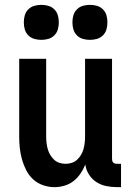

<svg xmlns="http://www.w3.org/2000/svg" viewBox="-20 -762 540 790"><path d="M204 8Q180 8 157 0Q134 -8 116.5 -24Q99 -40 88 -61.5Q77 -83 70.5 -106Q64 -129 61.5 -152.5Q59 -176 59 -200V-520H170V-200Q170 -187 171.5 -174Q173 -161 176.5 -148.5Q180 -136 186.5 -125Q193 -114 202.5 -105Q212 -96 224.5 -92Q237 -88 250 -88Q263 -88 275.5 -92Q288 -96 297.5 -105Q307 -114 313.5 -125Q320 -136 323.5 -148.5Q327 -161 328.5 -174Q330 -187 330 -200V-520H441V-108Q441 -104 442 -100Q443 -96 446 -93Q449 -90 453 -89Q457 -88 461 -88H478V8H461Q439 8 417 3.5Q395 -1 376.5 -13Q358 -25 346 -44Q334 -63 331 -85Q323 -65 311 -47.5Q299 -30 282.5 -17Q266 -4 245.5 2Q225 8 204 8ZM350 -598Q335 -598 321 -602Q307 -606 296.5 -616.5Q286 -627 282 -641Q278 -655 278 -670Q278 -685 282 -699Q286 -713 296.5 -723.5Q307 -734 321 -738Q335 -742 350 -742Q365 -742 379 -738Q393 -734 403.5 -723.5Q414 -713 418 -699Q422 -685 422 -670Q422 -655 418 -641Q414 -627 403.5 -616.5Q393 -606 379 -602Q365 -598 350 -598ZM150 -598Q135 -598 121 -602Q107 -606 96.5 -616.5Q86 -627 82 -641Q78 -655 78 -670Q78 -685 82 -699Q86 -713 96.5 -723.5Q107 -734 121 -738Q135 -742 150 -742Q165 -742 179 -738Q193 -734 203.5 -723.5Q214 -713 218 -699Q222 -685 222 -670Q222 -655 218 -641Q214 -627 203.5 -616.5Q193 -606 179 -602Q165 -598 150 -598Z"/></svg>

Font: Iosevka Julsh Curly
Style: Bold
Weight: 700
Designer: Belleve Invis
Foundry: Belleve Invis
Version: Version 15.0.2; ttfautohint (v1.8.4)